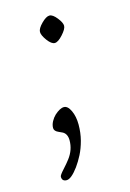

<svg xmlns="http://www.w3.org/2000/svg" viewBox="-91 -444 438 646"><g transform="rotate(-15 127.5 -121.0)"><path d="M43.9 137.9Q43.9 132.6 59 116.1Q74 99.6 82.8 87.9Q104 60.1 104 27.1Q104 4.6 88.9 -3.9Q82.5 -7.3 76.2 -9.8Q61 -16.1 61 -27.2Q61 -38.3 67.1 -49.7Q73.2 -61 81.5 -68.8Q100.6 -85.9 114.1 -85.9Q127.7 -85.9 137.3 -65.3Q147 -44.7 147 -16.2Q147 12.2 140.3 38Q133.5 63.7 123.2 84Q112.8 104.2 101.1 120.4Q76.2 154.1 60.1 154.1Q43.9 154.1 43.9 137.9ZM141 -302Q129.4 -302 115.7 -320.6Q102.1 -339.1 102.1 -350.8Q102.1 -362.5 118.8 -379.3Q135.5 -396 146.9 -396Q158.2 -396 172.1 -378.5Q186 -361.1 186 -350.1Q186 -339.1 169.3 -320.6Q152.6 -302 141 -302Z"/></g></svg>

Font: Linden Hill
Style: Italic
Weight: 400
Italic angle: -5.60001°
Version: Version 1.201